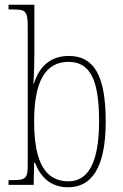

<svg xmlns="http://www.w3.org/2000/svg" viewBox="-20 -780 518 810"><path d="M268 10C361 10 426 -64 426 -267C426 -464 375 -544 270 -544C192 -544 145 -498 123 -427H121C124 -470 125 -525 125 -561V-760H16V-740H31C90 -740 97 -735 97 -661V-89C97 -27 91 -20 29 -20H16V0H122L124 -93H128C152 -30 196 10 268 10ZM269 -15C170 -15 124 -97 124 -268C124 -439 173 -519 269 -519C361 -519 398 -442 398 -269C398 -91 350 -15 269 -15Z"/></svg>

Font: Noto Serif Georgian Condensed Thin
Style: Regular
Weight: 100
Width: 3
Designer: Monotype Design Team, Akaki Razmadze
Foundry: Google LLC
Version: Version 2.003